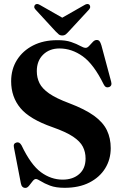

<svg xmlns="http://www.w3.org/2000/svg" viewBox="-20 -907 594 939"><path d="M296 11.5Q253 11.5 224.8 0.8Q196.5 -10 179.8 -20.8Q163 -31.5 155.5 -31.5Q147.5 -31.5 139.2 -20.5Q131 -9.5 122.2 1.2Q113.5 12 104.5 12Q86 12 82 -10.5L48 -186.5Q44 -205.5 60.5 -210Q75 -214.5 85.5 -196Q130.5 -101.5 180 -65Q229.5 -28.5 286.5 -28.5Q336.5 -28.5 367.5 -55.8Q398.5 -83 398.5 -132Q398.5 -163.5 385.2 -189.5Q372 -215.5 337.2 -238.8Q302.5 -262 237 -285Q125 -324 79.8 -378.5Q34.5 -433 34.5 -509.5Q34.5 -568.5 63 -613.8Q91.5 -659 142 -684.8Q192.5 -710.5 259 -710.5Q300.5 -711 328 -701.5Q355.5 -692 372.2 -682.5Q389 -673 399 -673Q407.5 -673 416.2 -682.8Q425 -692.5 434 -702Q443 -711.5 453 -711.5Q461.5 -711.5 466.5 -705.8Q471.5 -700 476 -685L523.5 -508Q529.5 -487 513 -481Q496 -475.5 487 -494.5Q438.5 -593 384.8 -631.5Q331 -670 271 -670Q222 -670 191 -639.8Q160 -609.5 160 -559Q160 -527 173 -500.5Q186 -474 220.2 -450Q254.5 -426 319 -402Q395.5 -373 439.8 -341Q484 -309 502.8 -270Q521.5 -231 521.5 -182.5Q521.5 -127.5 494.5 -83.8Q467.5 -40 417 -14.2Q366.5 11.5 296 11.5ZM317.5 -754.5Q309 -745 302 -739.2Q295 -733.5 284.5 -733.5Q274 -733.5 267 -739.2Q260 -745 251 -754.5L153.5 -860.5Q147 -867.5 147.5 -874Q148 -880.5 152 -884Q161 -892 177.5 -881.5L284.5 -820.5L391.5 -881.5Q408 -892 417 -884Q420.5 -880.5 421 -874Q421.5 -867.5 415.5 -860.5Z"/></svg>

Font: Fraunces 144pt Soft SemiBold
Style: Regular
Weight: 600
Version: Version 1.000;[b76b70a41]